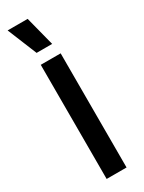

<svg xmlns="http://www.w3.org/2000/svg" viewBox="-184 -701 546 727"><g transform="rotate(-30 89.0 -337.0)"><path d="M45.5 0V-499H132.5V0ZM89.5 -674.5 122.5 -546H54.5L2 -674.5Z"/></g></svg>

Font: Anek Latin Condensed Medium
Style: Regular
Weight: 500
Width: 3
Designer: Yesha Goshar
Foundry: Ek Type
Version: Version 1.003